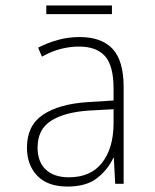

<svg xmlns="http://www.w3.org/2000/svg" viewBox="-20 -675 570 705"><path d="M228 10Q155 10 117 -29.5Q79 -69 79 -133Q79 -214 137.5 -253.5Q196 -293 301 -300L397 -306V-349Q397 -434 365.5 -469Q334 -504 270 -504Q237 -504 203.5 -495.5Q170 -487 134 -467L120 -500Q155 -518 193 -528.5Q231 -539 272 -539Q353 -539 393.5 -495.5Q434 -452 434 -355V0H403L398 -95H396Q376 -52 336.5 -21Q297 10 228 10ZM233 -24Q313 -24 354.5 -77Q396 -130 397 -219V-274L306 -269Q217 -263 167.5 -231.5Q118 -200 118 -133Q118 -81 148 -52.5Q178 -24 233 -24ZM150 -623V-655H391V-623Z"/></svg>

Font: Noto Sans Mono Condensed ExtraLight
Style: Regular
Weight: 200
Width: 3
Designer: Monotype Design Team
Foundry: Monotype Imaging Inc.
Version: Version 2.014; ttfautohint (v1.8.4.7-5d5b)